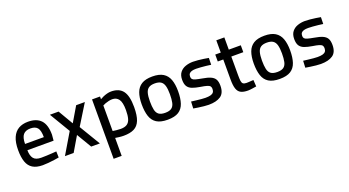

<svg xmlns="http://www.w3.org/2000/svg" viewBox="-58 -1306 3963 2180"><g transform="rotate(-20 1924.0 -215.5)"><path d="M249.8 10.9Q175.1 10.5 130.1 -17.5Q85 -45.5 64.9 -102.2Q44.8 -159 44.8 -245.6Q44.8 -338.3 70.6 -397Q96.3 -455.7 144 -483.3Q191.7 -510.9 258.7 -510.9Q362 -510.9 414.2 -454.9Q466.3 -399 466.3 -279.7L460 -209H143.3Q143.9 -142.4 170.5 -108.7Q197 -75.1 263.3 -75.1Q291.8 -75.1 325.8 -76.6Q359.7 -78.1 392.1 -80.1Q424.5 -82.1 447.2 -84.1L449.2 -10Q425.2 -5.5 390.3 -0.7Q355.4 4.1 318.3 7.5Q281.2 10.9 249.8 10.9ZM142.7 -284.9H369.7Q369.7 -366.1 343.5 -398Q317.3 -429.9 258.7 -429.9Q200.7 -429.9 172 -396.6Q143.3 -363.2 142.7 -284.9Z M521.2 0 670.1 -250.6 521.2 -500H626.2L731.9 -319.7L838.6 -500H943.6L791.2 -253.1L943.3 0H838.3L731.9 -179.1L626.2 0Z M1030.3 217.5V-500H1126.8V-467.4Q1142.3 -477.2 1165.3 -487.3Q1188.3 -497.4 1213.7 -504.1Q1239.2 -510.9 1262.8 -510.9Q1359.2 -510.9 1404.7 -451Q1450.1 -391 1450.1 -255.5Q1450.1 -154.3 1426.8 -96Q1403.5 -37.6 1354.8 -13.4Q1306.1 10.9 1228.7 10.9Q1201.3 10.9 1172.2 7.1Q1143.2 3.4 1127.5 0.6V217.5ZM1222.4 -73.8Q1271.7 -73.8 1299.7 -92.3Q1327.7 -110.8 1339.3 -150.7Q1351 -190.6 1351 -255.5Q1351 -348.3 1323.4 -386Q1295.8 -423.7 1246.5 -423.7Q1225.5 -423.7 1202.9 -418.6Q1180.2 -413.6 1160.5 -406.3Q1140.8 -399 1127.5 -391.4V-82.8Q1142.6 -80.4 1170.3 -77.1Q1198.1 -73.8 1222.4 -73.8Z M1760.9 10.9Q1675.7 10.9 1628 -19.5Q1580.2 -49.8 1560.6 -109.1Q1540.9 -168.4 1540.9 -254Q1540.9 -336.9 1561.9 -394.3Q1582.8 -451.6 1630.8 -481.2Q1678.7 -510.9 1760.9 -510.9Q1843 -510.9 1891 -481.2Q1938.9 -451.6 1959.9 -394.3Q1980.8 -336.9 1980.8 -254Q1980.8 -168.4 1961.2 -109.1Q1941.5 -49.8 1894 -19.5Q1846.4 10.9 1760.9 10.9ZM1760.9 -72.6Q1811.7 -72.6 1837.8 -91.8Q1863.8 -111 1872.8 -151.4Q1881.7 -191.8 1881.7 -254Q1881.7 -316 1871.1 -354.1Q1860.5 -392.2 1834.2 -409.8Q1807.9 -427.4 1760.9 -427.4Q1713.8 -427.4 1687.5 -409.8Q1661.3 -392.2 1650.7 -354.1Q1640.1 -316 1640.1 -254Q1640.1 -191.8 1649 -151.4Q1657.9 -111 1684 -91.8Q1710.1 -72.6 1760.9 -72.6Z M2256.8 10.9Q2232 10.9 2198.9 7.4Q2165.7 4 2132.7 -0.9Q2099.7 -5.9 2074.8 -10.1L2078.8 -92.7Q2104.4 -89.7 2136.5 -85.7Q2168.7 -81.7 2199.3 -79Q2229.9 -76.3 2247.9 -76.3Q2285.5 -76.3 2309.5 -82.7Q2333.5 -89.1 2345 -103.9Q2356.5 -118.7 2356.5 -144.8Q2356.5 -165.1 2347.2 -177Q2337.9 -189 2311.6 -197.1Q2285.3 -205.3 2234.1 -213Q2178.6 -222 2141.4 -236.1Q2104.2 -250.1 2085.9 -278.3Q2067.6 -306.4 2067.6 -358.1Q2067.6 -414.2 2093.9 -447.6Q2120.2 -481 2162.5 -495.6Q2204.9 -510.3 2252.4 -510.3Q2279.8 -510.3 2313.6 -506.8Q2347.5 -503.4 2381 -498.6Q2414.4 -493.9 2438.2 -489L2436.2 -407Q2411.7 -411 2378.5 -414.5Q2345.4 -418 2313.3 -420.5Q2281.2 -423 2258.7 -423Q2228.5 -423 2207.6 -417.2Q2186.6 -411.4 2175.7 -398.1Q2164.8 -384.7 2164.8 -360.7Q2164.8 -342.2 2174.4 -331Q2184.1 -319.7 2210.7 -312.1Q2237.3 -304.6 2287.4 -295.6Q2348.4 -285.6 2384.9 -269.6Q2421.5 -253.5 2437.6 -225.4Q2453.7 -197.3 2453.7 -147.8Q2453.7 -59.8 2401.3 -24.4Q2348.9 10.9 2256.8 10.9Z M2730.9 11.3Q2676.5 11.3 2644.7 -5.1Q2612.9 -21.5 2599.3 -61.9Q2585.7 -102.3 2585.7 -174.3V-416.5H2519.2V-500H2585.7V-647.9H2682.8V-500H2827.8V-416.5H2682.8V-190.3Q2682.8 -147.1 2686 -122.1Q2689.2 -97.2 2702.3 -86.6Q2715.4 -76 2743.4 -76Q2753.4 -76 2768.7 -76.8Q2784 -77.7 2799.9 -78.8Q2815.8 -79.8 2827.6 -80.2L2832.5 -1.1Q2810.9 2.1 2780.9 6.7Q2750.9 11.3 2730.9 11.3Z M3114.9 10.9Q3029.7 10.9 2982 -19.5Q2934.2 -49.8 2914.6 -109.1Q2894.9 -168.4 2894.9 -254Q2894.9 -336.9 2915.9 -394.3Q2936.8 -451.6 2984.8 -481.2Q3032.7 -510.9 3114.9 -510.9Q3197 -510.9 3245 -481.2Q3292.9 -451.6 3313.9 -394.3Q3334.8 -336.9 3334.8 -254Q3334.8 -168.4 3315.2 -109.1Q3295.5 -49.8 3248 -19.5Q3200.4 10.9 3114.9 10.9ZM3114.9 -72.6Q3165.7 -72.6 3191.8 -91.8Q3217.8 -111 3226.8 -151.4Q3235.7 -191.8 3235.7 -254Q3235.7 -316 3225.1 -354.1Q3214.5 -392.2 3188.2 -409.8Q3161.9 -427.4 3114.9 -427.4Q3067.8 -427.4 3041.5 -409.8Q3015.3 -392.2 3004.7 -354.1Q2994.1 -316 2994.1 -254Q2994.1 -191.8 3003 -151.4Q3011.9 -111 3038 -91.8Q3064.1 -72.6 3114.9 -72.6Z M3610.8 10.9Q3586 10.9 3552.9 7.4Q3519.7 4 3486.7 -0.9Q3453.7 -5.9 3428.8 -10.1L3432.8 -92.7Q3458.4 -89.7 3490.5 -85.7Q3522.7 -81.7 3553.3 -79Q3583.9 -76.3 3601.9 -76.3Q3639.5 -76.3 3663.5 -82.7Q3687.5 -89.1 3699 -103.9Q3710.5 -118.7 3710.5 -144.8Q3710.5 -165.1 3701.2 -177Q3691.9 -189 3665.6 -197.1Q3639.3 -205.3 3588.1 -213Q3532.6 -222 3495.4 -236.1Q3458.2 -250.1 3439.9 -278.3Q3421.6 -306.4 3421.6 -358.1Q3421.6 -414.2 3447.9 -447.6Q3474.2 -481 3516.5 -495.6Q3558.9 -510.3 3606.4 -510.3Q3633.8 -510.3 3667.6 -506.8Q3701.5 -503.4 3735 -498.6Q3768.4 -493.9 3792.2 -489L3790.2 -407Q3765.7 -411 3732.5 -414.5Q3699.4 -418 3667.3 -420.5Q3635.2 -423 3612.7 -423Q3582.5 -423 3561.6 -417.2Q3540.6 -411.4 3529.7 -398.1Q3518.8 -384.7 3518.8 -360.7Q3518.8 -342.2 3528.4 -331Q3538.1 -319.7 3564.7 -312.1Q3591.3 -304.6 3641.4 -295.6Q3702.4 -285.6 3738.9 -269.6Q3775.5 -253.5 3791.6 -225.4Q3807.7 -197.3 3807.7 -147.8Q3807.7 -59.8 3755.3 -24.4Q3702.9 10.9 3610.8 10.9Z"/></g></svg>

Font: Titillium Web SemiBold
Style: Regular
Weight: 600
Designer: Mohamed Gaber, Accademia di Belle Arti di Urbino
Foundry: Kief Type Foundry, Accademia di Belle Arti di Urbino
Version: Version 3.000; ttfautohint (v1.8.4)